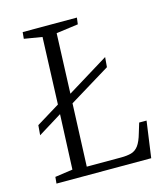

<svg xmlns="http://www.w3.org/2000/svg" viewBox="-107 -794 771 879"><g transform="rotate(-15 278.5 -355.0)"><path d="M52 0 55 -31 139 -43 150 -303 37 -233 41 -280 152 -348 164 -665 79 -679 82 -710H339L335 -679L231 -665L220 -381L417 -502L413 -455L218 -336L206 -39H368Q397 -39 417 -44.5Q437 -50 451 -68.5Q465 -87 476 -126L490 -172H525L501 0Z"/></g></svg>

Font: Literata 36pt Light
Style: Italic
Weight: 300
Italic angle: -2°
Designer: Latin by Veronika Burian and Jose Scaglione. Greek by Irene Vlachou. Cyrillic by Vera Evstafieva
Foundry: TypeTogether
Version: Version 3.002